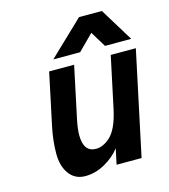

<svg xmlns="http://www.w3.org/2000/svg" viewBox="-112 -831 825 935"><g transform="rotate(-15 300.5 -364.0)"><path d="M489.7 0H363.8L380.4 -78.6Q350.1 -39.1 302.2 -12.5Q254.4 14.2 203.4 14.2Q152.3 14.2 123 -24.9Q93.8 -64 93.8 -127.7Q93.8 -191.4 108.4 -261.2L164.1 -523.9H290L234.4 -261.7Q225.1 -217.3 225.1 -186Q225.1 -100.6 288.1 -100.6Q322.8 -100.6 357.4 -130.9Q397.9 -166.5 418.9 -262.2L474.6 -523.9H601.1ZM591.3 -573.7H459L411.1 -652.3L334 -575.2H198.7L373 -741.7H488.3Z"/></g></svg>

Font: Tuffy
Style: BoldItalic
Weight: 700
Italic angle: -12°
Designer: Thatcher Ulrich, Karoly Barta, Michael Everson
Version: Version 001.271